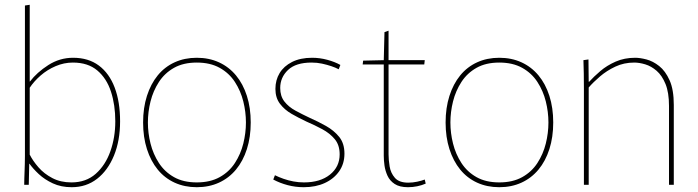

<svg xmlns="http://www.w3.org/2000/svg" viewBox="-20 -771 2913 801"><path d="M279 10Q235 10 200.5 -6Q166 -22 141.5 -45Q117 -68 103 -88H102L100 0H81Q81 -13 81.5 -27Q82 -41 82.5 -56Q83 -71 83.5 -87Q84 -103 84 -120V-748L104 -751V-431H105Q134 -469 181.5 -499.5Q229 -530 285 -530Q349 -530 392.5 -497.5Q436 -465 458.5 -405.5Q481 -346 481 -265Q481 -184 455.5 -122Q430 -60 385 -25Q340 10 279 10ZM278 -10Q339 -10 379.5 -46Q420 -82 440.5 -140Q461 -198 461 -265Q461 -333 443 -388.5Q425 -444 386 -477Q347 -510 284 -510Q247 -510 212 -495Q177 -480 149.5 -456Q122 -432 104 -405V-126Q117 -100 140.5 -73Q164 -46 198.5 -28Q233 -10 278 -10Z M801 10Q750 10 708.5 -9Q667 -28 638 -63.5Q609 -99 593 -149Q577 -199 577 -260Q577 -321 593 -371Q609 -421 638 -456.5Q667 -492 708.5 -511Q750 -530 801 -530Q852 -530 893.5 -511Q935 -492 964.5 -456.5Q994 -421 1010 -371Q1026 -321 1026 -260Q1026 -199 1010 -149Q994 -99 964.5 -63.5Q935 -28 893.5 -9Q852 10 801 10ZM801 -10Q857 -10 896.5 -32Q936 -54 960 -91Q984 -128 995 -172Q1006 -216 1006 -260Q1006 -304 995 -348Q984 -392 960 -429Q936 -466 896.5 -488Q857 -510 801 -510Q745 -510 706 -488Q667 -466 643 -429Q619 -392 608 -348Q597 -304 597 -260Q597 -216 608 -172Q619 -128 643 -91Q667 -54 706 -32Q745 -10 801 -10Z M1247 10Q1213 10 1180.5 1.5Q1148 -7 1120 -22L1127 -40Q1143 -32 1163 -25Q1183 -18 1204.5 -14Q1226 -10 1248 -10Q1316 -10 1356.5 -42.5Q1397 -75 1397 -127Q1397 -166 1376.5 -190.5Q1356 -215 1324.5 -232Q1293 -249 1258 -264Q1226 -279 1196.5 -296Q1167 -313 1148 -338Q1129 -363 1129 -400Q1129 -437 1146.5 -466Q1164 -495 1198.5 -512.5Q1233 -530 1282 -530Q1314 -530 1345.5 -521.5Q1377 -513 1400 -500L1393 -482Q1380 -489 1362 -495Q1344 -501 1323.5 -505.5Q1303 -510 1280 -510Q1214 -510 1181.5 -479Q1149 -448 1149 -404Q1149 -370 1166.5 -347.5Q1184 -325 1212.5 -309.5Q1241 -294 1273 -279Q1307 -264 1340 -245.5Q1373 -227 1395 -200Q1417 -173 1417 -130Q1417 -88 1395 -56.5Q1373 -25 1335 -7.5Q1297 10 1247 10Z M1682 10Q1647 10 1626.5 -3.5Q1606 -17 1596.5 -38Q1587 -59 1584 -81Q1581 -103 1581 -121V-502H1493L1495 -518L1581 -520L1584 -637L1601 -643V-520H1752L1750 -502H1601V-127Q1601 -104 1605.5 -76.5Q1610 -49 1627.5 -29Q1645 -9 1683 -9Q1702 -9 1720.5 -13Q1739 -17 1752 -22L1756 -5Q1740 2 1721 6Q1702 10 1682 10Z M2063 10Q2012 10 1970.5 -9Q1929 -28 1900 -63.5Q1871 -99 1855 -149Q1839 -199 1839 -260Q1839 -321 1855 -371Q1871 -421 1900 -456.5Q1929 -492 1970.5 -511Q2012 -530 2063 -530Q2114 -530 2155.5 -511Q2197 -492 2226.5 -456.5Q2256 -421 2272 -371Q2288 -321 2288 -260Q2288 -199 2272 -149Q2256 -99 2226.5 -63.5Q2197 -28 2155.5 -9Q2114 10 2063 10ZM2063 -10Q2119 -10 2158.5 -32Q2198 -54 2222 -91Q2246 -128 2257 -172Q2268 -216 2268 -260Q2268 -304 2257 -348Q2246 -392 2222 -429Q2198 -466 2158.5 -488Q2119 -510 2063 -510Q2007 -510 1968 -488Q1929 -466 1905 -429Q1881 -392 1870 -348Q1859 -304 1859 -260Q1859 -216 1870 -172Q1881 -128 1905 -91Q1929 -54 1968 -32Q2007 -10 2063 -10Z M2416 -400Q2416 -436 2415.5 -464Q2415 -492 2414 -520L2435 -523L2436 -430H2438Q2457 -451 2484.5 -474.5Q2512 -498 2548.5 -514Q2585 -530 2630 -530Q2650 -530 2677 -523Q2704 -516 2730 -495.5Q2756 -475 2773.5 -436Q2791 -397 2791 -333V0H2771V-329Q2771 -385 2756.5 -420.5Q2742 -456 2719.5 -475.5Q2697 -495 2672 -502.5Q2647 -510 2626 -510Q2583 -510 2547 -493Q2511 -476 2483 -452Q2455 -428 2436 -406V0H2416Z"/></svg>

Font: Murecho Thin
Style: Regular
Weight: 100
Designer: Neil Summerour
Foundry: Positype
Version: Version 1.010